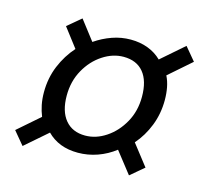

<svg xmlns="http://www.w3.org/2000/svg" viewBox="-73 -630 640 599"><g transform="rotate(15 247.5 -330.5)"><path d="M46.2 -115.1 11.1 -157.2 81.6 -218.7Q74.9 -235.1 71 -254.1Q67.2 -273.1 67.2 -294.7Q67.2 -340.4 83.6 -380.1Q100.1 -419.8 127.3 -450.1L80.4 -511.4L124 -548L172.5 -485Q198.5 -502.9 227.4 -513Q256.2 -523.2 287 -523.2Q317.6 -523.2 342.9 -513.5Q368.2 -503.9 386.7 -485.7L459.6 -549.2L494.7 -507.2L422.5 -444Q430.5 -428 434.2 -408.8Q437.9 -389.7 437.9 -367.8Q437.9 -324.1 422.7 -285.3Q407.5 -246.5 381.5 -216.9L434.2 -149.2L390.6 -112.5L337 -181Q311.4 -161.1 280.7 -150.2Q250 -139.4 218 -139.4Q186.6 -139.4 161.6 -149.1Q136.7 -158.9 118.2 -177.7ZM225.9 -197Q260.9 -197 293.1 -218.5Q325.3 -239.9 345.8 -276.6Q366.4 -313.3 366.4 -359.6Q366.4 -410.9 343.9 -438.2Q321.4 -465.5 279.2 -465.5Q244.8 -465.5 212.3 -444.2Q179.8 -423 159.2 -386.1Q138.6 -349.2 138.6 -302.9Q138.6 -252.4 161.6 -224.7Q184.6 -197 225.9 -197Z"/></g></svg>

Font: Source Sans 3
Style: Italic
Weight: 200
Italic angle: -11°
Designer: Paul D. Hunt
Foundry: Adobe
Version: Version 3.046;hotconv 1.0.118;makeotfexe 2.5.65603